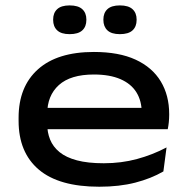

<svg xmlns="http://www.w3.org/2000/svg" viewBox="-20 -692 710 728"><path d="M356.5 16Q203.5 16 127 -49Q50.5 -114 50.5 -234V-245.5Q50.5 -363.5 124 -429.2Q197.5 -495 336 -495Q431 -495 494.2 -465.8Q557.5 -436.5 589.5 -383.5Q621.5 -330.5 621.5 -259.5V-256.5Q621.5 -242.5 620 -228Q618.5 -213.5 616 -202H514Q516 -215.5 516.8 -232Q517.5 -248.5 517.5 -263.5Q517.5 -309.5 497.2 -342Q477 -374.5 436.5 -392Q396 -409.5 336 -409.5Q247.5 -409.5 203.2 -369.5Q159 -329.5 159 -260V-252V-240.5V-222Q159 -190 170 -162.8Q181 -135.5 205.8 -115.2Q230.5 -95 271.8 -84Q313 -73 373.5 -73Q440 -73 499.2 -89Q558.5 -105 611.5 -133L599.5 -42Q553 -15 492.8 0.5Q432.5 16 356.5 16ZM100 -202V-283H595.5V-202ZM244 -562.5Q212 -562.5 196.8 -577Q181.5 -591.5 181.5 -616.5V-618Q181.5 -643 196.8 -657.2Q212 -671.5 244 -671.5Q276.5 -671.5 292 -657.2Q307.5 -643 307.5 -618V-616.5Q307.5 -591 292 -576.8Q276.5 -562.5 244 -562.5ZM434.5 -562.5Q402.5 -562.5 387.2 -577Q372 -591.5 372 -616.5V-618Q372 -643 387.2 -657.2Q402.5 -671.5 434.5 -671.5Q467 -671.5 482.5 -657.2Q498 -643 498 -618V-616.5Q498 -591 482.5 -576.8Q467 -562.5 434.5 -562.5Z"/></svg>

Font: Anek Latin Expanded Medium
Style: Regular
Weight: 500
Width: 7
Designer: Yesha Goshar
Foundry: Ek Type
Version: Version 1.003